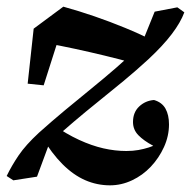

<svg xmlns="http://www.w3.org/2000/svg" viewBox="-22 -530 573 576"><path d="M308 26Q269 26 233.5 10.5Q198 -5 165.5 -37.5Q133 -70 104 -119L137 -156Q177 -128 215 -110.5Q253 -93 288 -85Q323 -77 357 -77Q377 -77 393.5 -80Q410 -83 424 -87.5Q438 -92 450 -98L446 -73L437 -93Q409 -108 393 -124.5Q377 -141 377 -164Q377 -193 395.5 -210.5Q414 -228 440 -230Q464 -223 474.5 -204Q485 -185 485 -157Q485 -122 470 -89Q455 -56 430.5 -30Q406 -4 374 11Q342 26 308 26ZM89 0 18 11 -2 -2Q13 -33 34 -64Q55 -95 95 -132Q133 -166 172 -198.5Q211 -231 250.5 -263Q290 -295 328 -328Q366 -361 402 -396L442 -495L510 -508L531 -493Q520 -463 493.5 -428Q467 -393 423 -352Q386 -318 348.5 -287Q311 -256 273 -225.5Q235 -195 198.5 -164Q162 -133 126 -100ZM61 -279 79 -444 168 -510Q215 -497 261.5 -481Q308 -465 353 -446.5Q398 -428 442 -406L378 -341Q334 -353 290.5 -363.5Q247 -374 203 -383.5Q159 -393 110 -402L168 -459L109 -274Z"/></svg>

Font: Source Serif 4 SemiBold
Style: Italic
Weight: 600
Italic angle: -12°
Designer: Frank Grießhammer
Foundry: Adobe Systems Incorporated
Version: Version 4.004;hotconv 1.0.116;makeotfexe 2.5.65601